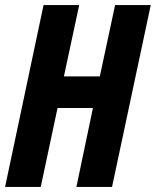

<svg xmlns="http://www.w3.org/2000/svg" viewBox="-23 -734 612 754"><path d="M148 -714H288L228 -434H369L429 -714H569L417 0H277L342 -310H203L137 0H-3Z"/></svg>

Font: Noto Sans Display Ex Bold Cond
Style: Italic
Weight: 800
Width: 3
Italic angle: -12°
Designer: Monotype Design team
Foundry: Monotype Imaging Inc.
Version: Version 1.000